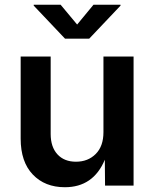

<svg xmlns="http://www.w3.org/2000/svg" viewBox="-20 -785 652 812"><path d="M254.4 6.8Q169.9 6.8 118.7 -46.9Q67.4 -100.6 67.4 -198.7V-545.9H194.3V-218.3Q194.3 -163.6 222.9 -132.3Q251.5 -101.1 301.3 -101.1Q352.1 -101.1 384.8 -133.8Q417.5 -166.5 417.5 -226.1V-545.9H544.9V0H424.3L423.3 -109.4Q374.5 6.8 254.4 6.8ZM236.3 -765.1 306.2 -681.2 375.5 -765.1H489.7V-761.2L357.4 -621.6H254.9L122.6 -761.2V-765.1Z"/></svg>

Font: Inter-SemiBold
Style: Regular
Weight: 600
Designer: Rasmus Andersson
Foundry: rsms
Version: Version 4.000;git-a52131595